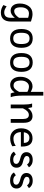

<svg xmlns="http://www.w3.org/2000/svg" viewBox="1752 -2573 1058 4602"><g transform="rotate(90 2281.0 -272.0)"><path d="M247.6 -83Q329.6 -83 406.2 -198.2V-417Q348.6 -437 303.7 -437Q229 -437 189.5 -376Q154.8 -323.2 154.8 -243.7Q154.8 -156.2 181.6 -116.7Q204.6 -83 247.6 -83ZM279.3 236.3Q188.5 236.3 101.1 175.8L132.8 98.1Q210.9 155.8 274.4 155.8Q406.2 155.8 406.2 4.9V-98.1Q327.6 2.4 237.8 2.4Q163.6 2.4 117.7 -47.9Q64.5 -106 64.5 -218.8Q64.5 -344.7 128.7 -433.6Q192.9 -522.5 318.4 -522.5Q389.2 -522.5 496.6 -484.9V-12.7Q496.6 236.3 279.3 236.3Z M901.4 15.1Q791.5 15.1 733.4 -52.5Q675.3 -120.1 675.3 -254.9Q675.3 -392.1 733.6 -459.5Q792 -526.9 901.4 -526.9Q1011.7 -526.9 1068.8 -458.3Q1126 -389.6 1126 -254.9Q1126 -121.6 1068.6 -53.2Q1011.2 15.1 901.4 15.1ZM901.4 -60.5Q971.2 -60.5 1003.4 -107.2Q1035.6 -153.8 1035.6 -254.9Q1035.6 -359.4 1002.9 -405.3Q970.2 -451.2 901.4 -451.2Q830.6 -451.2 798.1 -405Q765.6 -358.9 765.6 -254.9Q765.6 -154.8 796.9 -107.7Q828.1 -60.5 901.4 -60.5Z M1477.5 15.1Q1367.7 15.1 1309.6 -52.5Q1251.5 -120.1 1251.5 -254.9Q1251.5 -392.1 1309.8 -459.5Q1368.2 -526.9 1477.5 -526.9Q1587.9 -526.9 1645 -458.3Q1702.1 -389.6 1702.1 -254.9Q1702.1 -121.6 1644.8 -53.2Q1587.4 15.1 1477.5 15.1ZM1477.5 -60.5Q1547.4 -60.5 1579.6 -107.2Q1611.8 -153.8 1611.8 -254.9Q1611.8 -359.4 1579.1 -405.3Q1546.4 -451.2 1477.5 -451.2Q1406.7 -451.2 1374.3 -405Q1341.8 -358.9 1341.8 -254.9Q1341.8 -154.8 1373 -107.7Q1404.3 -60.5 1477.5 -60.5Z M2032.7 -67.9Q2114.3 -67.9 2181.6 -201.2V-399.4Q2116.2 -437 2052.2 -437Q1994.6 -437 1954.1 -386.2Q1910.6 -332.5 1910.6 -246.1Q1910.6 -158.2 1939.7 -113Q1968.8 -67.9 2032.7 -67.9ZM2015.6 12.7Q1926.8 12.7 1873.5 -53.7Q1820.3 -120.1 1820.3 -231Q1820.3 -356.4 1884.8 -439.5Q1949.2 -522.5 2052.2 -522.5Q2106.4 -522.5 2181.6 -480V-781.2H2272V-266.1Q2272 -99.1 2308.6 0H2220.7Q2202.6 -31.7 2193.8 -92.8Q2121.6 12.7 2015.6 12.7Z M2922.9 0H2832.5V-291Q2832.5 -434.6 2734.9 -434.6Q2640.6 -434.6 2576.2 -291.5V0H2485.8V-309.1Q2485.8 -435.5 2461.4 -512.7H2549.3Q2562 -481 2568.8 -414.6Q2651.4 -522.5 2761.7 -522.5Q2922.9 -522.5 2922.9 -314Z M3294.9 12.7Q3189.5 12.7 3122.6 -57.9Q3055.7 -128.4 3055.7 -248.5Q3055.7 -373 3118.7 -447.8Q3181.6 -522.5 3294.9 -522.5Q3492.7 -522.5 3492.7 -272.9Q3492.7 -250.5 3492.2 -243.7H3146Q3148.9 -157.2 3191.4 -111.3Q3233.4 -65.4 3302.2 -65.4Q3400.4 -65.4 3475.6 -120.6L3485.4 -37.6Q3400.4 12.7 3294.9 12.7ZM3404.8 -314Q3404.8 -447.3 3282.7 -447.3Q3170.9 -447.3 3149.9 -314Z M3805.7 15.1Q3740.2 15.1 3689.5 -9Q3638.7 -33.2 3615.2 -77.1L3682.6 -122.6Q3721.2 -60.5 3805.7 -60.5Q3907.7 -60.5 3907.7 -134.8Q3907.7 -200.2 3767.6 -232.2Q3627.4 -264.2 3627.4 -377Q3627.4 -444.8 3676.3 -485.8Q3725.1 -526.9 3810.5 -526.9Q3878.4 -526.9 3923.8 -500.5Q3969.2 -474.1 3990.2 -437L3923.3 -391.1Q3883.3 -451.2 3810.5 -451.2Q3719.2 -451.2 3719.2 -382.3Q3719.2 -323.2 3859.4 -292.7Q3999.5 -262.2 3999.5 -138.2Q3999.5 -66.4 3948.7 -25.6Q3897.9 15.1 3805.7 15.1Z M4304.7 15.1Q4239.3 15.1 4188.5 -9Q4137.7 -33.2 4114.3 -77.1L4181.6 -122.6Q4220.2 -60.5 4304.7 -60.5Q4406.7 -60.5 4406.7 -134.8Q4406.7 -200.2 4266.6 -232.2Q4126.5 -264.2 4126.5 -377Q4126.5 -444.8 4175.3 -485.8Q4224.1 -526.9 4309.6 -526.9Q4377.4 -526.9 4422.9 -500.5Q4468.3 -474.1 4489.3 -437L4422.4 -391.1Q4382.3 -451.2 4309.6 -451.2Q4218.3 -451.2 4218.3 -382.3Q4218.3 -323.2 4358.4 -292.7Q4498.5 -262.2 4498.5 -138.2Q4498.5 -66.4 4447.8 -25.6Q4397 15.1 4304.7 15.1Z"/></g></svg>

Font: Cadman
Style: Regular
Weight: 400
Designer: Paul James MIller
Foundry: High-Logic / Made with FontCreator
Version: Version 2.114;March 28, 2021;FontCreator 13.0.0.2683 64-bit